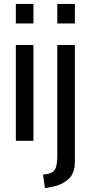

<svg xmlns="http://www.w3.org/2000/svg" viewBox="-20 -720 464 982"><path d="M61 -700H151V-600H61ZM61 -490H151V0H61ZM273 -700H363V-600H273ZM200 173Q231 170 246 161.5Q261 153 267 133Q273 113 273 73V-490H363V107Q363 170 326.5 199.5Q290 229 240 237L210 242Z"/></svg>

Font: Cabin
Style: Regular
Weight: 400
Designer: Pablo Impallari
Foundry: Pablo Impallari. http://www.impallari.com Igino Marini. http://www.ikern.com
Version: Version 2.001